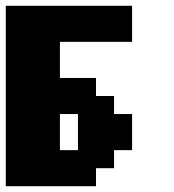

<svg xmlns="http://www.w3.org/2000/svg" viewBox="-20 -895 602 665"><path d="M0 -250H312.5V-312.5H375V-375H437.5V-500H375V-562.5H312.5V-625H187.5V-750H437.5V-875H0ZM250 -375H187.5V-500H250Z"/></svg>

Font: Faithful 32x
Style: Semibold
Weight: 400
Foundry: Faithful Resource Pack
Version: Version 1.0; January 27, 2023